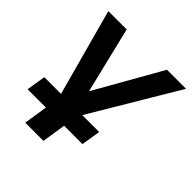

<svg xmlns="http://www.w3.org/2000/svg" viewBox="-181 -621 933 933"><g transform="rotate(45 285.0 -154.5)"><path d="M134 180 153 57H27L43 -42H171L166 -12L36 -489H162L254 -110H224L439 -489H570L289 -17L292 -42H420L404 57H278L259 180Z"/></g></svg>

Font: Nunito Sans 12pt
Style: Bold Italic
Weight: 700
Italic angle: -9°
Designer: Vernon Adams
Foundry: Vernon Adams
Version: Version 3.101;gftools[0.9.27]